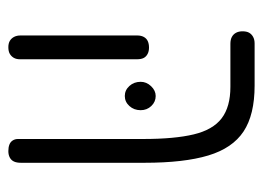

<svg xmlns="http://www.w3.org/2000/svg" viewBox="-105 -515 630 460"><g transform="rotate(90 210.0 -285.0)"><path d="M342 10Q333 10 326.5 7.5Q320 5 316.5 -0.5Q313 -6 313 -13V-313Q313 -388 302 -434Q291 -480 263.5 -501Q236 -522 188 -522H85Q75 -522 68.5 -525.5Q62 -529 58.5 -535.5Q55 -542 55 -551Q55 -561 58.5 -567Q62 -573 68.5 -576.5Q75 -580 84 -580H185Q255 -580 295 -553.5Q335 -527 352.5 -469Q370 -411 370 -316V-20Q370 -10 367 -3.5Q364 3 357.5 6.5Q351 10 342 10ZM93 10Q84 10 78 6.5Q72 3 68.5 -3.5Q65 -10 65 -19V-299Q65 -308 68.5 -314.5Q72 -321 78.5 -324Q85 -327 94 -327Q103 -327 109.5 -323.5Q116 -320 119 -314Q122 -308 122 -298V-18Q122 -9 118.5 -3Q115 3 109 6.5Q103 10 93 10ZM210 -269Q196 -269 186 -280Q176 -291 176 -307Q176 -321 186.5 -332Q197 -343 210 -343Q224 -343 234 -332.5Q244 -322 244 -307Q244 -291 234 -280Q224 -269 210 -269Z"/></g></svg>

Font: Fredoka Condensed Light
Style: Regular
Weight: 300
Width: 3
Designer: Ben Nathan
Foundry: Milena B. Brandão, Ben Nathan
Version: Version 2.001